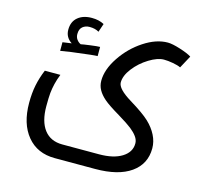

<svg xmlns="http://www.w3.org/2000/svg" viewBox="-107 -626 1053 988"><g transform="rotate(15 419.5 -132.5)"><path d="M266.1 240.2Q172.4 240.2 118.7 175.3Q64.9 110.4 64.9 -1Q64.9 -53.2 73.5 -95.2Q82 -137.2 100.1 -181.2H183.1Q171.9 -153.3 165.8 -127.7Q159.7 -102.1 157.2 -78.1Q154.8 -54.2 154.8 -6.8Q154.8 74.2 188.5 118.2Q222.2 162.1 285.2 162.1H481Q557.6 162.1 602.3 134.3Q647 106.4 647 60.1Q647 41.5 634.3 23.9Q621.6 6.3 600.1 -10.7Q578.6 -27.8 526.9 -59.1Q466.8 -94.7 442.9 -115.5Q418.9 -136.2 406.5 -158.4Q394 -180.7 394 -207Q394 -266.6 438.2 -332.8Q482.4 -398.9 547.9 -441.9Q613.3 -484.9 674.8 -484.9Q698.7 -484.9 741.9 -471.2Q785.2 -457.5 804.2 -444.8L768.1 -377.9Q753.4 -385.3 726.3 -390.1Q699.2 -395 678.2 -395Q644.5 -395 599.9 -367.7Q555.2 -340.3 524.2 -300.3Q493.2 -260.3 493.2 -224.1Q493.2 -190.4 567.9 -145Q641.6 -100.1 672.6 -70.8Q703.6 -41.5 720.7 -7.6Q737.8 26.4 737.8 62Q737.8 145.5 670.9 192.9Q604 240.2 481 240.2ZM149.9 -346.2 197.3 -353Q162.1 -376 162.1 -416.5Q162.1 -459.5 190.2 -482.9Q218.3 -506.3 264.2 -506.3Q303.2 -506.3 330.1 -491.2L314.9 -446.3Q294.9 -458.5 265.1 -458.5Q243.2 -458.5 228 -446Q212.9 -433.6 212.9 -407.2Q212.9 -390.1 221.7 -378.2Q230.5 -366.2 243.2 -360.4Q252.9 -362.8 291 -367.9Q329.1 -373 343.3 -373V-324.2Q335.4 -324.2 307.9 -321.5Q280.3 -318.8 206.1 -309.1L149.9 -300.3Z"/></g></svg>

Font: DroidArabicKufi
Style: Regular
Weight: 400
Designer: Pascal Zoghbi
Foundry: Ascender Corporation
Version: Version 1.00; ttfautohint (v1.4.1)